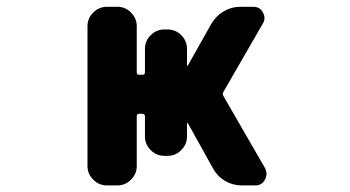

<svg xmlns="http://www.w3.org/2000/svg" viewBox="-20 -569 1040 571"><path d="M698.2 -17.6Q671.9 -17.6 648.9 -31.2Q626 -44.9 613.3 -68.4L539.1 -202.1Q539.1 -203.1 537.6 -203.1Q536.1 -203.1 536.1 -201.2V-163.1Q536.1 -139.6 519 -122.6Q502 -105.5 478.5 -105.5H468.8Q445.3 -105.5 428.2 -122.6Q411.1 -139.6 411.1 -163.1V-222.7Q411.1 -230.5 404.3 -230.5H393.6Q386.7 -230.5 386.7 -222.7V-75.2Q386.7 -51.8 369.6 -34.7Q352.5 -17.6 329.1 -17.6H297.9Q274.4 -17.6 257.3 -34.7Q240.2 -51.8 240.2 -75.2V-491.2Q240.2 -514.6 257.3 -531.7Q274.4 -548.8 297.9 -548.8H329.1Q352.5 -548.8 369.6 -531.7Q386.7 -514.6 386.7 -491.2V-354.5Q386.7 -346.7 393.6 -346.7H404.3Q411.1 -346.7 411.1 -354.5V-423.8Q411.1 -447.3 428.2 -464.4Q445.3 -481.4 468.8 -481.4H478.5Q502 -481.4 519 -464.4Q536.1 -447.3 536.1 -423.8V-375Q536.1 -374 537.6 -373.5Q539.1 -373 539.1 -375L608.4 -498Q622.1 -521.5 645 -535.2Q668 -548.8 694.3 -548.8H733.4Q752.9 -548.8 761.7 -532.2Q766.6 -523.4 766.6 -515.1Q766.6 -506.8 761.7 -499L644.5 -295.9Q640.6 -290 644.5 -283.2L768.6 -68.4Q772.5 -59.6 772.5 -51.3Q772.5 -43 767.6 -34.2Q758.8 -17.6 739.3 -17.6Z"/></svg>

Font: Rounded Mgen+ 2m bold
Style: Bold
Weight: 700
Designer: [Source Han Sans]
Ryoko NISHIZUKA  (kana & ideographs); Paul D. Hunt (Latin, Greek & Cyrillic); Wenlong ZHANG  (bopomofo
Version: Version 1.059.20150602